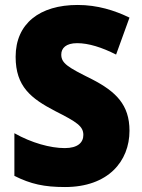

<svg xmlns="http://www.w3.org/2000/svg" viewBox="-20 -744 572 774"><path d="M502 -217C502 -322 447 -375 350 -425C253 -473 227 -489 227 -524C227 -550 246 -570 291 -570C337 -570 391 -553 448 -524L502 -673C442 -702 373 -724 293 -724C140 -724 43 -649 43 -515C43 -395 105 -347 203 -296C290 -252 316 -235 316 -200C316 -169 293 -147 241 -147C183 -147 107 -168 38 -207V-35C104 -2 158 10 242 10C416 10 502 -94 502 -217Z"/></svg>

Font: Noto Sans Khmer SemiCondensed Black
Style: Regular
Weight: 900
Width: 4
Designer: Danh Hong and the Monotype Design Team
Foundry: Monotype Imaging Inc.
Version: Version 2.004